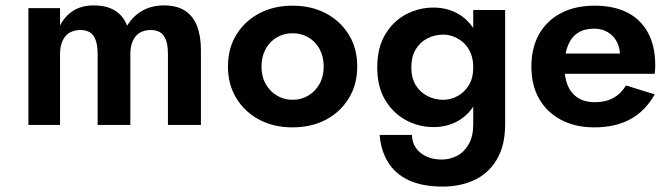

<svg xmlns="http://www.w3.org/2000/svg" viewBox="-20 -476 2469 710"><path d="M723 -290Q723 -343 708.5 -380Q694 -417 664 -436.5Q634 -456 586 -456Q542 -456 507.5 -437Q473 -418 450 -381Q436 -418 405 -437Q374 -456 326 -456Q283 -456 252 -437Q221 -418 202 -382V-446H85V-14H202V-277Q202 -305 211.5 -325.5Q221 -346 238 -355.5Q255 -365 277 -365Q311 -365 326 -343Q341 -321 341 -277V-14H462V-277Q462 -305 471.5 -325.5Q481 -346 498 -355.5Q515 -365 537 -365Q571 -365 586 -343Q601 -321 601 -277V-14H723Z M823 -230Q823 -163 854.5 -112Q886 -61 939.5 -33Q993 -5 1062 -5Q1131 -5 1184.5 -33Q1238 -61 1269.5 -112Q1301 -163 1301 -230Q1301 -298 1269.5 -348.5Q1238 -399 1184.5 -427Q1131 -455 1062 -455Q993 -455 939.5 -427Q886 -399 854.5 -348.5Q823 -298 823 -230ZM947 -230Q947 -267 962.5 -295Q978 -323 1004 -338Q1030 -353 1062 -353Q1094 -353 1120 -338Q1146 -323 1161.5 -295Q1177 -267 1177 -230Q1177 -193 1161.5 -165.5Q1146 -138 1120 -122.5Q1094 -107 1062 -107Q1030 -107 1004 -122.5Q978 -138 962.5 -165.5Q947 -193 947 -230Z M1384 23Q1388 79 1414.5 123Q1441 167 1491.5 190.5Q1542 214 1618 214Q1680 214 1732.5 190.5Q1785 167 1816.5 115Q1848 63 1848 -17V-439H1730V-17Q1730 28 1713.5 57Q1697 86 1670.5 100Q1644 114 1614 114Q1581 114 1556.5 102.5Q1532 91 1518 71Q1504 51 1503 23ZM1375 -227Q1375 -155 1404.5 -106Q1434 -57 1481.5 -31.5Q1529 -6 1583 -6Q1637 -6 1679 -32Q1721 -58 1745 -107.5Q1769 -157 1769 -227Q1769 -297 1745 -346.5Q1721 -396 1679 -422Q1637 -448 1583 -448Q1529 -448 1481.5 -423Q1434 -398 1404.5 -348.5Q1375 -299 1375 -227ZM1501 -227Q1501 -266 1517 -293Q1533 -320 1560.5 -334Q1588 -348 1619 -348Q1639 -348 1659 -340Q1679 -332 1695 -317Q1711 -302 1720.5 -279.5Q1730 -257 1730 -227Q1730 -187 1713.5 -160.5Q1697 -134 1671.5 -120.5Q1646 -107 1619 -107Q1588 -107 1560.5 -121Q1533 -135 1517 -161.5Q1501 -188 1501 -227Z M2178 -5Q2256 -5 2311.5 -35.5Q2367 -66 2401 -127L2295 -160Q2276 -129 2247.5 -113.5Q2219 -98 2179 -98Q2143 -98 2117.5 -114Q2092 -130 2079.5 -160Q2067 -190 2067 -233Q2068 -278 2080.5 -308.5Q2093 -339 2117 -354.5Q2141 -370 2177 -370Q2206 -370 2227.5 -357Q2249 -344 2261 -321.5Q2273 -299 2273 -267Q2273 -260 2269.5 -250Q2266 -240 2262 -235L2295 -278H2014V-203H2401Q2402 -208 2402.5 -217.5Q2403 -227 2403 -236Q2403 -305 2376.5 -354.5Q2350 -404 2300 -429.5Q2250 -455 2179 -455Q2107 -455 2054.5 -427.5Q2002 -400 1973.5 -349.5Q1945 -299 1945 -230Q1945 -161 1973.5 -111Q2002 -61 2054.5 -33Q2107 -5 2178 -5Z"/></svg>

Font: SpinnyJost
Style: Regular
Weight: 600
Version: Version 3.710